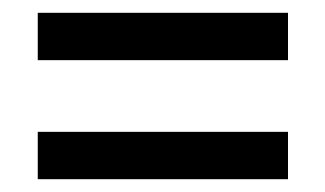

<svg xmlns="http://www.w3.org/2000/svg" viewBox="-20 -507 508 300"><path d="M39 -413V-487H430V-413ZM39 -227V-301H430V-227Z"/></svg>

Font: Noto Serif Hebrew Condensed Black
Style: Regular
Weight: 900
Width: 3
Designer: Monotype Design Team
Foundry: Monotype Imaging Inc.
Version: Version 2.004; ttfautohint (v1.8.4.7-5d5b)